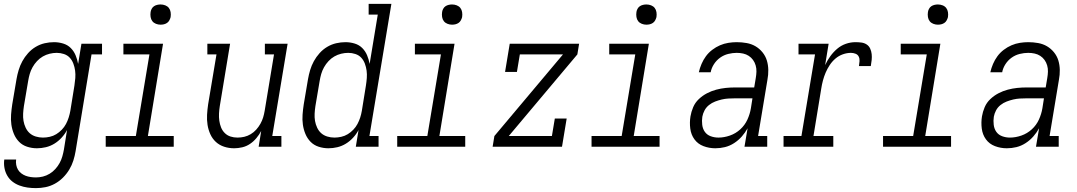

<svg xmlns="http://www.w3.org/2000/svg" viewBox="-20 -755 5540 988"><path d="M165 213Q143 213 121.5 210Q100 207 80 199.5Q60 192 44 179.5Q28 167 17.5 149Q7 131 3 109.5Q-1 88 2 66H63Q61 80 63.5 93.5Q66 107 72.5 118Q79 129 89.5 137Q100 145 112 149.5Q124 154 137.5 156Q151 158 165 158Q183 158 201 153.5Q219 149 235.5 139Q252 129 265 114.5Q278 100 287 83.5Q296 67 301 49Q306 31 309 14L325 -86Q314 -65 297 -46.5Q280 -28 259.5 -15.5Q239 -3 216 2.5Q193 8 170 8Q144 8 119.5 0Q95 -8 78 -25.5Q61 -43 51.5 -66Q42 -89 38.5 -114Q35 -139 37 -165.5Q39 -192 43 -218L65 -348Q69 -371 76 -394.5Q83 -418 95 -440Q107 -462 124.5 -481.5Q142 -501 164 -514Q186 -527 210 -532.5Q234 -538 258 -538Q282 -538 305 -531Q328 -524 344 -508Q360 -492 369 -470.5Q378 -449 382 -426L399 -530H505V-475H451L369 23Q365 47 357.5 71Q350 95 336.5 117.5Q323 140 304 159Q285 178 262 190.5Q239 203 214.5 208Q190 213 165 213ZM201 -47Q218 -47 236 -51Q254 -55 269.5 -64.5Q285 -74 298 -87.5Q311 -101 319.5 -117Q328 -133 333.5 -150.5Q339 -168 342 -185L363 -315Q366 -334 367.5 -353.5Q369 -373 366.5 -391.5Q364 -410 357.5 -427.5Q351 -445 339 -458Q327 -471 309 -477Q291 -483 272 -483Q254 -483 235.5 -478.5Q217 -474 200.5 -464.5Q184 -455 170.5 -440.5Q157 -426 147.5 -409Q138 -392 133 -374.5Q128 -357 125 -339L103 -209Q100 -189 99 -170Q98 -151 101 -133Q104 -115 112 -98Q120 -81 133 -69.5Q146 -58 164 -52.5Q182 -47 201 -47Z M524 0V-55H679L749 -475H615V-530H819L741 -55H874V0ZM806 -628Q794 -628 782.5 -632.5Q771 -637 764 -646Q757 -655 755 -667.5Q753 -680 755 -693Q756 -701 760.5 -709.5Q765 -718 772.5 -723Q780 -728 789 -730Q798 -732 806 -732Q819 -732 830.5 -727.5Q842 -723 849 -714Q856 -705 858 -692.5Q860 -680 858 -667Q856 -659 851.5 -650.5Q847 -642 839.5 -637Q832 -632 823.5 -630Q815 -628 806 -628Z M1185 8Q1158 8 1133.5 0Q1109 -8 1091 -24.5Q1073 -41 1062.5 -64Q1052 -87 1048 -112.5Q1044 -138 1045.5 -164.5Q1047 -191 1051 -218L1094 -475H1047V-530H1164L1111 -209Q1108 -190 1107 -171Q1106 -152 1108.5 -134Q1111 -116 1117.5 -99.5Q1124 -83 1136.5 -70.5Q1149 -58 1166 -52.5Q1183 -47 1202 -47Q1220 -47 1237 -51Q1254 -55 1270 -64.5Q1286 -74 1298.5 -88Q1311 -102 1320 -118Q1329 -134 1334 -150.5Q1339 -167 1342 -185L1390 -475H1343V-530H1460L1381 -55H1428V0H1311L1324 -81Q1314 -62 1299.5 -44.5Q1285 -27 1266.5 -14.5Q1248 -2 1226.5 3Q1205 8 1185 8Z M1670 8Q1644 8 1619.5 0Q1595 -8 1578 -25.5Q1561 -43 1551.5 -66Q1542 -89 1538.5 -114Q1535 -139 1537 -165.5Q1539 -192 1543 -218L1565 -348Q1569 -371 1576 -394.5Q1583 -418 1595 -440Q1607 -462 1624.5 -481.5Q1642 -501 1664 -514Q1686 -527 1710 -532.5Q1734 -538 1758 -538Q1782 -538 1805 -531Q1828 -524 1844 -508Q1860 -492 1869 -470.5Q1878 -449 1882 -426L1924 -680H1877V-735H1994L1881 -55H1928V0H1811L1825 -86Q1814 -65 1797 -46.5Q1780 -28 1759.5 -15.5Q1739 -3 1716 2.5Q1693 8 1670 8Q1670 8 1670 8Q1670 8 1670 8ZM1701 -47Q1718 -47 1736 -51Q1754 -55 1769.5 -64.5Q1785 -74 1798 -87.5Q1811 -101 1819.5 -117Q1828 -133 1833.5 -150Q1839 -167 1842 -185L1863 -315Q1866 -334 1867.5 -353.5Q1869 -373 1866.5 -391.5Q1864 -410 1857.5 -427.5Q1851 -445 1839 -458Q1827 -471 1809 -477Q1791 -483 1772 -483Q1754 -483 1735.5 -478.5Q1717 -474 1700.5 -464.5Q1684 -455 1670.5 -440.5Q1657 -426 1647.5 -409Q1638 -392 1633 -374.5Q1628 -357 1625 -339L1603 -209Q1600 -189 1599 -170Q1598 -151 1601 -133Q1604 -115 1612 -98Q1620 -81 1633 -69.5Q1646 -58 1664 -52.5Q1682 -47 1701 -47Z M2024 0V-55H2179L2249 -475H2115V-530H2319L2241 -55H2374V0ZM2306 -628Q2294 -628 2282.5 -632.5Q2271 -637 2264 -646Q2257 -655 2255 -667.5Q2253 -680 2255 -693Q2256 -701 2260.5 -709.5Q2265 -718 2272.5 -723Q2280 -728 2289 -730Q2298 -732 2306 -732Q2319 -732 2330.5 -727.5Q2342 -723 2349 -714Q2356 -705 2358 -692.5Q2360 -680 2358 -667Q2356 -659 2351.5 -650.5Q2347 -642 2339.5 -637Q2332 -632 2323.5 -630Q2315 -628 2306 -628Z M2515 0 2524 -55 2877 -475H2655L2640 -385H2579L2603 -530H2960L2951 -475L2598 -55H2820L2835 -145H2896L2872 0Z M3024 0V-55H3179L3249 -475H3115V-530H3319L3241 -55H3374V0ZM3306 -628Q3294 -628 3282.5 -632.5Q3271 -637 3264 -646Q3257 -655 3255 -667.5Q3253 -680 3255 -693Q3256 -701 3260.5 -709.5Q3265 -718 3272.5 -723Q3280 -728 3289 -730Q3298 -732 3306 -732Q3319 -732 3330.5 -727.5Q3342 -723 3349 -714Q3356 -705 3358 -692.5Q3360 -680 3358 -667Q3356 -659 3351.5 -650.5Q3347 -642 3339.5 -637Q3332 -632 3323.5 -630Q3315 -628 3306 -628Z M3661 8Q3661 8 3661 8Q3661 8 3661 8Q3629 8 3600 -3Q3571 -14 3553.5 -38Q3536 -62 3532 -93.5Q3528 -125 3533 -156Q3537 -180 3547 -203.5Q3557 -227 3576 -245Q3595 -263 3618 -275Q3641 -287 3665.5 -293.5Q3690 -300 3714 -302.5Q3738 -305 3762 -305H3861L3869 -353Q3872 -370 3872.5 -386.5Q3873 -403 3868.5 -418.5Q3864 -434 3855 -446.5Q3846 -459 3833 -467.5Q3820 -476 3804 -479.5Q3788 -483 3771 -483Q3750 -483 3727.5 -477.5Q3705 -472 3686 -458.5Q3667 -445 3654 -425Q3641 -405 3637 -383H3576Q3581 -405 3590 -426Q3599 -447 3612.5 -465.5Q3626 -484 3645 -498.5Q3664 -513 3685 -522Q3706 -531 3728 -534.5Q3750 -538 3771 -538Q3797 -538 3822 -533.5Q3847 -529 3867.5 -517Q3888 -505 3903.5 -486Q3919 -467 3926 -444Q3933 -421 3933.5 -395.5Q3934 -370 3929 -344L3881 -55H3928V0H3811L3827 -95Q3815 -73 3797.5 -53Q3780 -33 3757.5 -18.5Q3735 -4 3710.5 2Q3686 8 3661 8ZM3677 -47Q3706 -47 3736 -57.5Q3766 -68 3789.5 -89.5Q3813 -111 3826 -139.5Q3839 -168 3844 -198L3852 -249H3762Q3745 -249 3728 -248Q3711 -247 3694 -243Q3677 -239 3660 -232.5Q3643 -226 3628.5 -214.5Q3614 -203 3605.5 -187Q3597 -171 3594 -154Q3591 -134 3593.5 -113Q3596 -92 3607 -76.5Q3618 -61 3637 -54Q3656 -47 3677 -47Z M4012 0V-55H4104L4174 -475H4089V-530H4244L4226 -420Q4237 -444 4252.5 -465.5Q4268 -487 4288 -504Q4308 -521 4332.5 -529.5Q4357 -538 4382 -538Q4398 -538 4413 -536Q4428 -534 4440 -526Q4452 -518 4458 -504.5Q4464 -491 4465.5 -476.5Q4467 -462 4465.5 -446.5Q4464 -431 4461 -415H4400Q4402 -428 4403 -440.5Q4404 -453 4399 -463.5Q4394 -474 4382.5 -478.5Q4371 -483 4359 -483Q4338 -483 4317 -475.5Q4296 -468 4279 -453.5Q4262 -439 4249.5 -420Q4237 -401 4228.5 -381Q4220 -361 4214.5 -340Q4209 -319 4206 -299L4166 -55H4268V0Z M4524 0V-55H4679L4749 -475H4615V-530H4819L4741 -55H4874V0ZM4806 -628Q4794 -628 4782.5 -632.5Q4771 -637 4764 -646Q4757 -655 4755 -667.5Q4753 -680 4755 -693Q4756 -701 4760.5 -709.5Q4765 -718 4772.5 -723Q4780 -728 4789 -730Q4798 -732 4806 -732Q4819 -732 4830.5 -727.5Q4842 -723 4849 -714Q4856 -705 4858 -692.5Q4860 -680 4858 -667Q4856 -659 4851.5 -650.5Q4847 -642 4839.5 -637Q4832 -632 4823.5 -630Q4815 -628 4806 -628Z M5161 8Q5161 8 5161 8Q5161 8 5161 8Q5129 8 5100 -3Q5071 -14 5053.5 -38Q5036 -62 5032 -93.5Q5028 -125 5033 -156Q5037 -180 5047 -203.5Q5057 -227 5076 -245Q5095 -263 5118 -275Q5141 -287 5165.5 -293.5Q5190 -300 5214 -302.5Q5238 -305 5262 -305H5361L5369 -353Q5372 -370 5372.5 -386.5Q5373 -403 5368.5 -418.5Q5364 -434 5355 -446.5Q5346 -459 5333 -467.5Q5320 -476 5304 -479.5Q5288 -483 5271 -483Q5250 -483 5227.5 -477.5Q5205 -472 5186 -458.5Q5167 -445 5154 -425Q5141 -405 5137 -383H5076Q5081 -405 5090 -426Q5099 -447 5112.5 -465.5Q5126 -484 5145 -498.5Q5164 -513 5185 -522Q5206 -531 5228 -534.5Q5250 -538 5271 -538Q5297 -538 5322 -533.5Q5347 -529 5367.5 -517Q5388 -505 5403.5 -486Q5419 -467 5426 -444Q5433 -421 5433.5 -395.5Q5434 -370 5429 -344L5381 -55H5428V0H5311L5327 -95Q5315 -73 5297.5 -53Q5280 -33 5257.5 -18.5Q5235 -4 5210.5 2Q5186 8 5161 8ZM5177 -47Q5206 -47 5236 -57.5Q5266 -68 5289.5 -89.5Q5313 -111 5326 -139.5Q5339 -168 5344 -198L5352 -249H5262Q5245 -249 5228 -248Q5211 -247 5194 -243Q5177 -239 5160 -232.5Q5143 -226 5128.5 -214.5Q5114 -203 5105.5 -187Q5097 -171 5094 -154Q5091 -134 5093.5 -113Q5096 -92 5107 -76.5Q5118 -61 5137 -54Q5156 -47 5177 -47Z"/></svg>

Font: Iosevka Slab Light Oblique
Style: Regular
Weight: 300
Italic angle: -9°
Monospace: yes
Designer: Belleve Invis
Foundry: Belleve Invis
Version: Version 11.1.1; ttfautohint (v1.8.3)